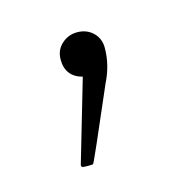

<svg xmlns="http://www.w3.org/2000/svg" viewBox="-47 -105 289 294"><g transform="rotate(-15 97.0 42.0)"><path d="M60 143Q52 143 51 142Q50 141 50 139L88 9Q62 2 62 -25Q62 -40 72.5 -49.5Q83 -59 97 -59Q112 -59 122 -49.5Q132 -40 132 -25Q132 2 119 28Q70 142 68.5 142.5Q67 143 60 143Z"/></g></svg>

Font: YamahaIndonesia935. App Thin
Style: Regular
Weight: 100
Designer: Dalton Maag Ltd
Foundry: Dalton Maag Ltd
Version: Version 1.002